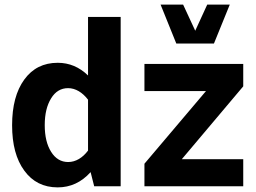

<svg xmlns="http://www.w3.org/2000/svg" viewBox="-20 -811 1114 836"><path d="M877 -414.6 608.9 -98.1V0H1039.1V-117.7H771.5L1039.1 -435.1V-532.7H608.9V-414.6ZM32.7 -265.6C32.7 -182.1 50.3 -116.2 85.9 -67.9C121.1 -19.5 169.4 4.9 231.4 4.9C286.6 4.9 334.5 -17.1 374.5 -61.5L390.1 0H505.4V-737.3H363.3V-482.4C325.7 -519 281.7 -537.6 231.4 -537.6C169.4 -537.6 121.1 -513.2 85.9 -464.8C50.3 -416 32.7 -349.6 32.7 -265.6ZM174.8 -266.1C174.8 -314.5 184.1 -353 202.6 -382.8C220.7 -412.6 245.6 -427.2 276.4 -427.2C309.1 -427.2 339.4 -408.2 363.3 -377V-155.3C339.8 -124 309.6 -105.5 276.9 -105.5C246.1 -105.5 221.2 -120.1 202.6 -149.9C184.1 -179.2 174.8 -217.8 174.8 -266.1ZM747.6 -621.6H911.6L980.5 -791H882.3L830.1 -677.2L777.3 -791H679.2Z"/></svg>

Font: Estedad Bold
Style: Regular
Weight: 700
Designer: Amin Abedi
Version: Version 7.3